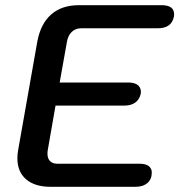

<svg xmlns="http://www.w3.org/2000/svg" viewBox="-20 -720 692 740"><path d="M47 -110Q47 -126 50 -142L124 -561Q137 -629 177.5 -664.5Q218 -700 284 -700H603Q651 -700 651 -665Q651 -658 650 -655Q641 -611 588 -611H293Q271 -611 256.5 -597Q242 -583 238 -559L210 -402H475Q498 -402 510.5 -392.5Q523 -383 523 -366Q523 -360 522 -357Q517 -336 501 -324.5Q485 -313 459 -313H194L164 -141Q163 -136 163 -127Q163 -109 173 -99Q183 -89 201 -89H518Q541 -89 553 -80Q565 -71 565 -55Q565 -29 548 -14.5Q531 0 502 0H175Q114 0 80.5 -29Q47 -58 47 -110Z"/></svg>

Font: Kodchasan SemiBold
Style: Italic
Weight: 600
Italic angle: -10°
Version: Version 1.000; ttfautohint (v1.6)